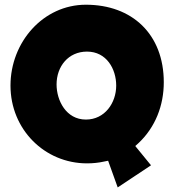

<svg xmlns="http://www.w3.org/2000/svg" viewBox="-20 -716 731 822"><path d="M222.2 -354.5C222.2 -431.6 272.5 -495.1 352.5 -495.1C436 -495.1 477.5 -420.9 477.5 -349.6C477.5 -275.4 428.7 -204.1 347.7 -204.1C263.2 -204.1 222.2 -285.6 222.2 -354.5ZM24.9 -349.6C24.9 -162.1 170.9 -16.6 352.5 -16.6C377 -16.6 401.9 -19 425.8 -24.4L442.9 -27.8L483.9 86.4L626.5 -8.3L559.1 -90.8L573.7 -104C645 -171.4 681.2 -264.2 681.2 -363.8C681.2 -569.8 545.4 -695.8 347.7 -695.8C165 -695.8 24.9 -535.6 24.9 -349.6Z"/></svg>

Font: Luckiest Guy
Style: Regular
Weight: 400
Designer: Astigmatic (AOETI)
Foundry: Astigmatic (AOETI)
Version: Version 1.001